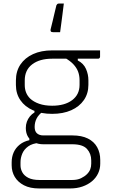

<svg xmlns="http://www.w3.org/2000/svg" viewBox="-20 -816 640 1086"><path d="M126 -92Q126 -111 132 -127.5Q138 -144 149 -157.5Q160 -171 175 -180V-199L220 -183Q198 -167 187 -145.5Q176 -124 176 -98Q176 -73 189.5 -61.5Q203 -50 225 -50H390Q442 -50 477 -32.5Q512 -15 529.5 16.5Q547 48 547 89V110Q547 139 535 164.5Q523 190 500.5 209Q478 228 446.5 239Q415 250 376 250H202Q150 250 115.5 232Q81 214 63.5 184.5Q46 155 46 119V102Q46 71 57.5 45.5Q69 20 91.5 2Q114 -16 146 -23V-48L203 -8Q163 -5 139.5 12Q116 29 106 53Q96 77 96 102V119Q96 140 106.5 159Q117 178 140.5 190Q164 202 203 202H389Q418 202 438.5 192Q459 182 472 169Q485 156 490.5 141.5Q496 127 496 110V91Q496 53 472 26.5Q448 0 389 0H225Q197 0 174.5 -10.5Q152 -21 139 -41.5Q126 -62 126 -92ZM345 -490H420V-474Q453 -457 466.5 -426Q480 -395 480 -362V-336Q480 -287 454.5 -250Q429 -213 383 -192.5Q337 -172 275 -172Q213 -172 167 -192Q121 -212 95.5 -249Q70 -286 70 -335V-361Q70 -413 95.5 -451Q121 -489 167 -510Q213 -531 275 -531Q343 -531 411 -531Q479 -531 546 -531Q546 -522 546 -513Q546 -504 546 -495Q546 -491 543 -487.5Q540 -484 535 -484Q492 -484 448.5 -484Q405 -484 362 -484Q319 -484 275 -484Q204 -484 162 -452Q120 -420 120 -361V-335Q120 -312 127.5 -293Q135 -274 150 -259Q170 -240 201.5 -229Q233 -218 275 -218Q346 -218 388 -249.5Q430 -281 430 -336V-362Q430 -388 422 -410Q414 -432 395.5 -452Q377 -472 345 -490ZM280 -634Q270 -634 267.5 -638.5Q265 -643 266 -649Q274 -680 278 -697.5Q282 -715 286.5 -734Q291 -753 299 -786Q301 -790 304 -793Q307 -796 314 -796Q324 -796 329 -796Q334 -796 341 -796Q337 -762 333.5 -736Q330 -710 327 -686Q324 -662 320 -634Q306 -634 299 -634Q292 -634 280 -634Z"/></svg>

Font: Recursive Light
Style: Regular
Weight: 300
Version: Version 1.085